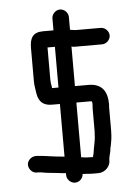

<svg xmlns="http://www.w3.org/2000/svg" viewBox="-57 -784 663 930"><g transform="rotate(-5 274.0 -319.0)"><path d="M230 -700V-642H179C129 -642 114 -614 114 -566V-403C114 -383 119 -362 121 -344C128 -305 148 -284 192 -284H230V-28C227 -28 224 -28 221 -29C179 -32 141 -40 100 -43H91C70 -43 50 -25 50 -4C50 17 68 37 89 37H98C103 38 107 38 111 38C128 42 152 44 170 46L190 48C201 49 216 52 230 52V62C230 83 249 102 270 102C292 102 309 84 310 63C315 64 321 64 326 64C337 65 348 66 361 66H386C419 66 447 38 445 5C445 -7 453 -29 454 -40C454 -51 459 -62 460 -73C465 -96 466 -120 466 -147V-242C466 -246 466 -253 467 -262C467 -326 440 -364 376 -364H310V-557C314 -553 332 -554 341 -554H459C480 -554 499 -573 499 -594C499 -615 480 -634 459 -634H341C328 -634 320 -637 310 -638V-700C310 -721 291 -740 270 -740C249 -740 230 -721 230 -700ZM310 -18V-284H376C379 -284 382 -284 385 -283C386 -280 386 -278 387 -276V-264C386 -255 386 -247 386 -242V-147C386 -138 386 -130 385 -123C385 -91 375 -63 372 -34C370 -27 368 -20 367 -14H361C341 -14 326 -15 310 -18ZM194 -403V-562H230V-364H199C198 -367 198 -370 198 -373C196 -382 194 -393 194 -403Z"/></g></svg>

Font: Electronic
Style: ExBd
Weight: 800
Version: Version 1.011